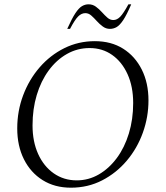

<svg xmlns="http://www.w3.org/2000/svg" viewBox="-20 -861 769 891"><path d="M309 10Q234 10 178 -25Q122 -60 91 -122Q60 -184 60 -265Q60 -346 87.5 -419Q115 -492 164 -548.5Q213 -605 278.5 -637.5Q344 -670 420 -670Q496 -670 551.5 -635Q607 -600 638 -538Q669 -476 669 -395Q669 -318 643 -245.5Q617 -173 568.5 -115.5Q520 -58 454 -24Q388 10 309 10ZM336 -24Q391 -24 438.5 -51.5Q486 -79 522 -127.5Q558 -176 578 -241.5Q598 -307 598 -383Q598 -459 572 -516.5Q546 -574 500.5 -606Q455 -638 396 -638Q339 -638 290.5 -610.5Q242 -583 206 -534Q170 -485 150.5 -420Q131 -355 131 -279Q131 -204 157 -146.5Q183 -89 229.5 -56.5Q276 -24 336 -24ZM292 -727Q314 -776 330 -800Q346 -824 360.5 -832.5Q375 -841 391 -841Q410 -841 425 -830Q440 -819 453 -804.5Q466 -790 478.5 -779Q491 -768 506 -768Q523 -768 538 -783.5Q553 -799 576 -841H589Q568 -792 552 -768Q536 -744 521.5 -735.5Q507 -727 490 -727Q472 -727 457 -738Q442 -749 429 -763.5Q416 -778 403.5 -789Q391 -800 376 -800Q358 -800 342.5 -784.5Q327 -769 305 -727Z"/></svg>

Font: Spectral SC Light
Style: Italic
Weight: 300
Italic angle: -10°
Designer: Jean-Baptiste Levee
Foundry: Production Type
Version: Version 2.001